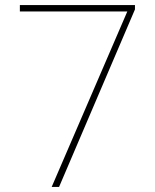

<svg xmlns="http://www.w3.org/2000/svg" viewBox="-20 -734 610 754"><path d="M183 0H212L510 -697V-714H58V-689H480Z"/></svg>

Font: Noto Sans Gujarati UI Thin
Style: Regular
Weight: 100
Designer: Jelle Bosma - Monotype Design Team, Universal Thirst
Foundry: Monotype Imaging Inc.
Version: Version 2.106